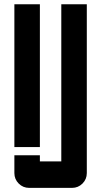

<svg xmlns="http://www.w3.org/2000/svg" viewBox="-20 -704 484 919"><path d="M48.8 -683.6H170.9V0H48.8ZM48.8 124.5V39.1H170.9V68.4H273.4V-683.6H395.5V124.5Q395.5 153.8 374.8 174.6Q354 195.3 324.7 195.3H119.6Q90.3 195.3 69.6 174.6Q48.8 153.8 48.8 124.5Z"/></svg>

Font: California Gothic
Style: Regular
Weight: 400
Version: Version 2.2;